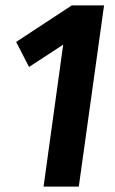

<svg xmlns="http://www.w3.org/2000/svg" viewBox="-20 -694 429 714"><path d="M367 -674 273 0H142L215 -528L88 -445L40 -538L247 -674Z"/></svg>

Font: Fira Sans Extra Condensed SemiBold
Style: Italic
Weight: 600
Width: 3
Italic angle: -8°
Designer: Carrois Corporate & Edenspiekermann AG
Foundry: Carrois Corporate GbR & Edenspiekermann AG
Version: Version 4.203